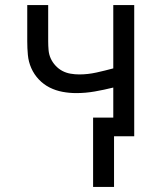

<svg xmlns="http://www.w3.org/2000/svg" viewBox="-20 -540 640 761"><path d="M349 201V-74H429V-193Q393 -184 356 -177.5Q319 -171 282 -171Q255 -171 228 -176Q201 -181 177 -193Q153 -205 134 -225Q115 -245 104 -270Q93 -295 90.5 -322Q88 -349 88 -376V-520H171V-376Q171 -359 172.5 -341.5Q174 -324 181 -308.5Q188 -293 200 -280Q212 -267 227 -259Q242 -251 259.5 -248Q277 -245 294 -245Q328 -245 362 -252.5Q396 -260 429 -269V-520H512V0H432V201Z"/></svg>

Font: Iosevka Fixed Extended
Style: Regular
Weight: 400
Width: 7
Monospace: yes
Designer: Belleve Invis
Foundry: Belleve Invis
Version: Version 24.1.1; ttfautohint (v1.8.4)